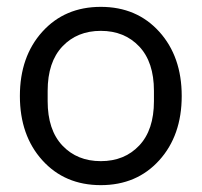

<svg xmlns="http://www.w3.org/2000/svg" viewBox="-20 -530 588 560"><path d="M444.5 -62.5Q379 10 274 10Q169 10 103.5 -62.5Q38 -135 38 -250Q38 -365 103.5 -437.5Q169 -510 274 -510Q379 -510 444.5 -437.5Q510 -365 510 -250Q510 -135 444.5 -62.5ZM119 -235Q119 -151 162 -105.5Q205 -60 274 -60Q343 -60 386 -105.5Q429 -151 429 -235V-265Q429 -349 386 -394.5Q343 -440 274 -440Q205 -440 162 -394.5Q119 -349 119 -265Z"/></svg>

Font: TASA Orbiter Display
Style: Regular
Weight: 400
Designer: Weizhong Zhang
Version: Version 1.000;Glyphs 3.1.2 (3151)